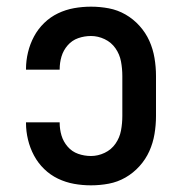

<svg xmlns="http://www.w3.org/2000/svg" viewBox="-20 -548 540 576"><path d="M253 8Q227 8 202 3.5Q177 -1 154 -12Q131 -23 112.5 -41Q94 -59 82 -81.5Q70 -104 64 -129Q58 -154 58 -179V-181H159V-180Q159 -160 164.5 -141.5Q170 -123 183 -108Q196 -93 214.5 -86.5Q233 -80 253 -80Q274 -80 294 -89.5Q314 -99 326.5 -117Q339 -135 343 -156.5Q347 -178 347 -200V-320Q347 -342 343 -363.5Q339 -385 326.5 -403Q314 -421 294 -430.5Q274 -440 253 -440Q233 -440 214.5 -433.5Q196 -427 183 -412Q170 -397 164.5 -378.5Q159 -360 159 -340V-339H58V-341Q58 -366 64 -391Q70 -416 82 -438.5Q94 -461 112.5 -479Q131 -497 154 -508Q177 -519 202 -523.5Q227 -528 253 -528Q280 -528 306.5 -523Q333 -518 356.5 -504.5Q380 -491 398.5 -470.5Q417 -450 428 -425.5Q439 -401 443.5 -374Q448 -347 448 -320V-200Q448 -173 443.5 -146Q439 -119 428 -94.5Q417 -70 398.5 -49.5Q380 -29 356.5 -15.5Q333 -2 306.5 3Q280 8 253 8Z"/></svg>

Font: Iosevka SS18 Semibold
Style: Regular
Weight: 600
Monospace: yes
Designer: Belleve Invis
Foundry: Belleve Invis
Version: Version 25.1.1; ttfautohint (v1.8.4)